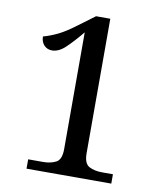

<svg xmlns="http://www.w3.org/2000/svg" viewBox="-81 -784 722 850"><g transform="rotate(10 279.5 -359.0)"><path d="M96 0V-42H163Q197 -42 221 -54.5Q245 -67 245 -114V-639Q207 -593 176.5 -564Q146 -535 116 -535Q94 -535 80 -550Q66 -565 66 -589Q96 -597 129.5 -613Q163 -629 212 -666L282 -718H346V-114Q346 -67 370 -54.5Q394 -42 428 -42H477V0Z"/></g></svg>

Font: Noto Serif Dives Akuru
Style: Regular
Weight: 400
Designer: Fernando Caro
Foundry: Fernando Caro
Version: Version 2.000; ttfautohint (v1.8.4.7-5d5b)